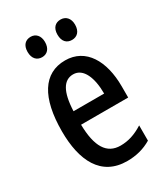

<svg xmlns="http://www.w3.org/2000/svg" viewBox="-183 -812 794 907"><g transform="rotate(-30 214.0 -358.5)"><path d="M87 -672C87 -635 107 -616 135 -616C162 -616 182 -635 182 -672C182 -707 162 -727 135 -727C107 -727 87 -709 87 -672ZM250 -672C250 -635 269 -616 298 -616C326 -616 346 -635 346 -672C346 -707 326 -727 298 -727C270 -727 250 -709 250 -672ZM220 -549C102 -549 40 -449 40 -266C40 -106 96 10 238 10C286 10 330 -1 370 -25V-108C327 -81 289 -69 247 -69C172 -69 136 -128 134 -248H391V-309C391 -447 333 -549 220 -549ZM220 -473C276 -473 302 -406 302 -321H135C139 -426 169 -473 220 -473Z"/></g></svg>

Font: Noto Sans Malayalam ExtraCondensed Medium
Style: Regular
Weight: 500
Width: 2
Designer: Jelle Bosma - Monotype Design Team
Foundry: Monotype Imaging Inc.
Version: Version 2.104